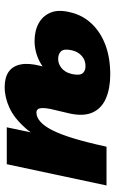

<svg xmlns="http://www.w3.org/2000/svg" viewBox="145 -621 492 822"><g transform="rotate(-90 391.0 -210.0)"><path d="M483 16Q425 16 382 -2Q339 -20 321 -58.5Q303 -97 316 -157L332 -225Q341 -261 339 -280.5Q337 -300 320 -300Q301 -300 282 -284Q263 -268 245 -233Q227 -198 209.5 -140.5Q192 -83 174 0H115Q140 -130 175.5 -214.5Q211 -299 253.5 -347Q296 -395 340.5 -415.5Q385 -436 429 -436Q470 -436 494.5 -419Q519 -402 526 -368Q533 -334 520 -283L485 -148Q478 -114 488.5 -102Q499 -90 518 -90Q536 -90 549.5 -97Q563 -104 573 -117.5Q583 -131 587 -150Q594 -181 583 -194Q572 -207 549 -207Q540 -207 531 -204Q522 -201 513 -194.5Q504 -188 496.5 -176.5Q489 -165 485 -148L463 -218Q479 -241 498 -258Q517 -275 538 -286Q559 -297 581.5 -302.5Q604 -308 626 -308Q671 -308 703 -290Q735 -272 748.5 -238Q762 -204 749 -154Q737 -102 700.5 -63.5Q664 -25 609 -4.5Q554 16 483 16ZM8 0 99 -427H257L167 0Z"/></g></svg>

Font: Ysabeau Office Black
Style: Italic
Weight: 900
Italic angle: -12°
Designer: Christian Thalmann (Catharsis Fonts)
Version: Version 2.001;gftools[0.9.30]; featfreeze: tnum,lnum,ss02